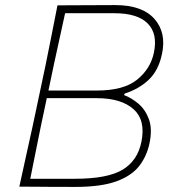

<svg xmlns="http://www.w3.org/2000/svg" viewBox="-20 -734 673 755"><path d="M276 1Q229 1 185 0.8Q141 0.5 107 0.2Q73 0 56 0Q69 -60 81.8 -117.5Q94.5 -175 108.5 -238.5L158.5 -474.5Q171.5 -538.5 182.8 -595.5Q194 -652.5 206 -713Q261.5 -713 314 -713.5Q366.5 -714 433 -714Q539 -714 587 -660Q635 -606 617 -522Q603.5 -457 565 -420.5Q526.5 -384 470 -366L468 -360Q497.5 -349 524.8 -325.8Q552 -302.5 565.8 -264.5Q579.5 -226.5 568 -171Q557.5 -120.5 527.8 -81.8Q498 -43 437.8 -21Q377.5 1 276 1ZM236 -682Q225 -632 214 -581.5Q203 -531 191 -476L170.5 -378H361Q466 -378 518.8 -420.5Q571.5 -463 585 -526Q601 -601 561 -641.5Q521 -682 430 -682ZM99 -31H274Q402.5 -31 461.8 -66.5Q521 -102 536 -176Q553.5 -261 505.2 -304.5Q457 -348 360 -348H164L140.5 -237Q129 -179.5 119 -130.5Q109 -81.5 99 -31Z"/></svg>

Font: Commissioner Loud Thin
Style: Italic
Weight: 100
Italic angle: -12°
Designer: Kostas Bartsokas
Foundry: Kostas Bartsokas
Version: Version 1.000; ttfautohint (v1.8.3)